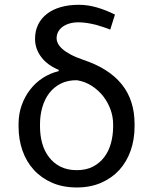

<svg xmlns="http://www.w3.org/2000/svg" viewBox="-20 -784 640 813"><path d="M128.4 -619.6Q128.4 -596.7 135.7 -576.9Q143.1 -557.1 156.2 -540.5Q169.4 -523.4 188 -510.3Q206.5 -497.1 229.5 -487.8L227.5 -482.4Q192.4 -474.1 161.4 -454.1Q130.4 -434.1 107.9 -404.8Q85 -375.5 71.8 -338.4Q58.6 -301.3 58.6 -258.8V-248.5Q58.6 -193.4 75.2 -146.2Q91.8 -99.1 123.5 -64.5Q155.3 -29.8 200.9 -10Q246.6 9.8 305.2 9.8Q362.8 9.8 408.2 -10Q453.6 -29.8 485.4 -64.5Q516.6 -99.1 533.2 -146.2Q549.8 -193.4 549.8 -248.5V-258.8Q549.8 -359.9 495.4 -427.2Q440.9 -494.6 333.5 -530.3Q300.8 -541.5 279.1 -553.2Q257.3 -564.9 244.1 -576.7Q231 -588.4 225.3 -599.9Q219.7 -611.3 219.7 -622.1Q219.7 -637.2 226.6 -649.7Q233.4 -662.1 245.6 -670.9Q257.8 -679.7 274.7 -684.6Q291.5 -689.5 312 -689.5Q331.5 -689.5 350.6 -686.3Q369.6 -683.1 387.2 -678.7Q404.8 -673.8 420.2 -668.5Q435.5 -663.1 446.8 -658.7L466.8 -722.2Q430.2 -740.7 391.4 -752.2Q352.5 -763.7 313.5 -763.7Q271.5 -763.7 237.3 -753.9Q203.1 -744.1 179.2 -725.6Q154.8 -707 141.6 -680.2Q128.4 -653.3 128.4 -619.6ZM149.4 -248.5V-258.8Q149.4 -295.9 159.2 -329.8Q168.9 -363.8 188.5 -389.6Q208 -415 237.3 -429.9Q266.6 -444.8 306.2 -444.3Q340.8 -438.5 368.9 -420.2Q397 -401.9 417 -376.5Q437 -350.6 448 -320.1Q459 -289.6 459 -258.8V-248.5Q459 -210.9 449.7 -177.2Q440.4 -143.6 421.4 -118.7Q402.3 -93.3 373.5 -78.4Q344.7 -63.5 305.2 -63.5Q265.1 -63.5 235.8 -78.4Q206.5 -93.3 187.5 -118.7Q168 -143.6 158.7 -177.2Q149.4 -210.9 149.4 -248.5Z"/></svg>

Font: Roboto Mono
Style: Regular
Weight: 400
Monospace: yes
Designer: Google
Version: Version 3.000